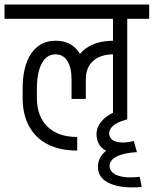

<svg xmlns="http://www.w3.org/2000/svg" viewBox="-45 -650 679 848"><path d="M454 -103V-585H517V-123ZM197 -567V-630H614V-567ZM271 -299Q271 -379 320 -424.5Q369 -470 457 -470V-410Q399 -410 366.5 -381Q334 -352 334 -299ZM456 -410V-470H472V-410ZM296 15Q221 15 167 -12Q113 -39 84 -91.5Q55 -144 55 -217H118Q118 -136 165 -90.5Q212 -45 296 -45ZM55 -217V-260H118V-217ZM55 -259Q55 -359 93.5 -414.5Q132 -470 200 -470V-410Q161 -410 139.5 -370Q118 -330 118 -259ZM271 -213V-299H334V-213ZM271 -299Q271 -352 252.5 -381Q234 -410 200 -410V-470Q263 -471 298.5 -426Q334 -381 334 -299ZM-25 -567V-630H446V-567ZM454 -171V-470H517V-171ZM388 95Q384 46 425.5 14.5Q467 -17 546 -25L560 22Q502 25 470 41.5Q438 58 439 85ZM581 176Q494 183 443 161.5Q392 140 388 95L439 85Q441 113 476 125.5Q511 138 572 131ZM558 16Q487 36 441 22.5Q395 9 384 -34L439 -49Q447 -28 475 -22.5Q503 -17 546 -27ZM384 -34Q373 -80 405 -116Q437 -152 505 -171L517 -123Q473 -112 452.5 -92.5Q432 -73 439 -49Z"/></svg>

Font: Akshar Light
Style: Regular
Weight: 300
Designer: Tall Chai
Foundry: Tall Chai
Version: Version 1.100